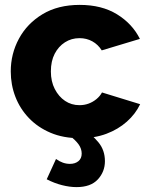

<svg xmlns="http://www.w3.org/2000/svg" viewBox="-20 -555 610 785"><path d="M306 10Q239 10 187 -12Q135 -34 98.5 -72Q62 -110 43 -159Q24 -208 24 -263Q24 -335 57.5 -397Q91 -459 154 -497Q217 -535 306 -535Q396 -535 458.5 -496.5Q521 -458 552 -396L396 -349Q381 -373 357.5 -386Q334 -399 305 -399Q272 -399 245.5 -382Q219 -365 203.5 -335Q188 -305 188 -263Q188 -222 204 -191Q220 -160 246 -142.5Q272 -125 305 -125Q325 -125 342.5 -131.5Q360 -138 374.5 -150Q389 -162 397 -177L553 -129Q534 -89 498.5 -57.5Q463 -26 415 -8Q367 10 306 10ZM293 210Q265 210 233.5 202Q202 194 171 178L209 95Q223 105 237 110Q251 115 266 115Q287 115 300.5 104Q314 93 314 73Q314 53 301.5 35.5Q289 18 265 0L317 -32Q356 -5 382.5 27Q409 59 409 104Q409 147 380 178.5Q351 210 293 210Z"/></svg>

Font: Raleway Thin ExtraBold
Style: Regular
Weight: 800
Version: Version 4.026